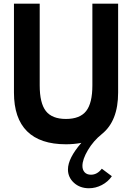

<svg xmlns="http://www.w3.org/2000/svg" viewBox="-20 -770 718 1044"><path d="M55.9 -750H195.9V-305.9Q195.9 -209.1 229.5 -166.1Q263.2 -123.2 338.6 -123.2Q414.5 -123.2 448.4 -166.1Q482.3 -209.1 482.3 -305.9V-750H622.3V-266.4Q622.3 -111.8 533.6 -40.9Q488.2 -4.5 458.2 45.9Q428.2 96.4 428.2 132.3Q428.2 153.6 440.2 166.8Q452.3 180 475 180Q508.6 180 533.6 147.3L588.2 188.2Q567.3 218.6 533.6 236.1Q500 253.6 463.6 253.6Q414.5 253.6 382 223.9Q349.5 194.1 349.5 151.4Q349.5 90.9 422.3 6.8Q382.7 14.5 338.6 14.5Q198.6 14.5 127.3 -56.1Q55.9 -126.8 55.9 -266.4Z"/></svg>

Font: Spartan MB
Style: Bold
Weight: 700
Designer: Matt Bailey, Mirko Velimirovic
Foundry: Matt Bailey
Version: Version 1.005